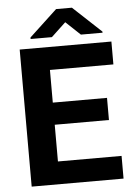

<svg xmlns="http://www.w3.org/2000/svg" viewBox="-60 -947 682 992"><g transform="rotate(-5 281.0 -451.5)"><path d="M491.2 -308.1H210V-117.7H540V0H63.5V-710.9H539.1V-592.3H210V-422.9H491.2ZM497.6 -766.1V-760.3H385.3L310.1 -831.1L234.9 -760.3H124.5V-768.1L269 -902.8H351.1Z"/></g></svg>

Font: MAUL Bold
Style: Bold
Weight: 700
Designer: MAUL
Version: Version 1.0; 2020; ttfautohint (v1.8.3)